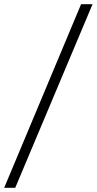

<svg xmlns="http://www.w3.org/2000/svg" viewBox="-102 -780 464 921"><path d="M-82 121H-29L342 -760H287Z"/></svg>

Font: Noto Serif ExtraCondensed
Style: Italic
Weight: 400
Width: 2
Italic angle: -12°
Designer: Monotype Design Team
Foundry: Monotype Imaging Inc.
Version: Version 2.014